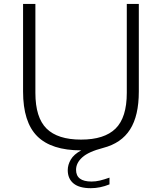

<svg xmlns="http://www.w3.org/2000/svg" viewBox="-20 -760 828 982"><path d="M444.5 202.5Q385.5 202.5 356 178.2Q326.5 154 326.5 110Q326.5 83 342 56.2Q357.5 29.5 395.5 9H394.5Q243 9 170.5 -63.2Q98 -135.5 98 -292V-740H161V-285Q161 -159 218 -102.5Q275 -46 394.5 -46Q514 -46 571.2 -102.5Q628.5 -159 628.5 -285V-740H690V-292Q690 -168 645.2 -97.8Q600.5 -27.5 507.5 -3.5Q432.5 16 400.8 44.8Q369 73.5 369 108.5Q369 168.5 448 168.5Q469.5 168.5 490.5 163.5Q511.5 158.5 540 148.5V183Q492 202.5 444.5 202.5Z"/></svg>

Font: Encode Sans Expanded Expanded Light
Style: Regular
Weight: 300
Width: 7
Designer: Multiple Designers
Foundry: Impallari Type
Version: Version 3.000; ttfautohint (v1.8.3) -l 8 -r 50 -G 200 -x 14 